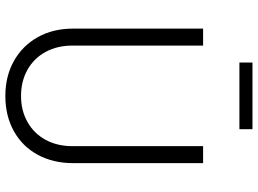

<svg xmlns="http://www.w3.org/2000/svg" viewBox="-146 -828 986 735"><g transform="rotate(90 347.5 -461.0)"><path d="M90 -247V-745H155V-245Q155 -187 179 -142.5Q203 -98 247 -73Q291 -48 348 -48Q404 -48 448 -73Q492 -98 516 -142.5Q540 -187 540 -245V-745H605V-247Q605 -171 573 -112Q541 -53 482.5 -20.5Q424 12 348 12Q272 12 213.5 -21Q155 -54 122.5 -112.5Q90 -171 90 -247ZM220 -934H475V-884H220Z"/></g></svg>

Font: Evergrow Sans
Style: Light
Weight: 300
Foundry: 10Web
Version: Version 1.000